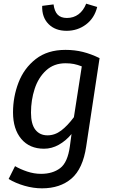

<svg xmlns="http://www.w3.org/2000/svg" viewBox="-20 -811 615 1047"><path d="M523 -494 450 -12Q432 109 370 162.5Q308 216 209 216Q162 216 113.5 202Q65 188 27 165L62 95Q91 112 128.5 124.5Q166 137 204 137Q267 137 308 106Q349 75 361 -13L370 -80Q339 -43 300.5 -21.5Q262 0 220 0Q141 0 96 -53.5Q51 -107 51 -198Q51 -283 81 -361Q111 -439 175 -489Q239 -539 337 -539Q387 -539 431.5 -528Q476 -517 523 -494ZM149 -197Q149 -134 173 -103.5Q197 -73 239 -73Q279 -73 313.5 -99Q348 -125 383 -172L426 -449Q403 -458 383 -462Q363 -466 337 -466Q274 -466 231.5 -427Q189 -388 169 -326.5Q149 -265 149 -197ZM210 -779 272 -787Q277 -749 294.5 -731Q312 -713 345 -713Q381 -713 408 -733Q435 -753 450 -791L510 -773Q495 -712 449 -677.5Q403 -643 343 -643Q281 -643 244.5 -680Q208 -717 210 -779Z"/></svg>

Font: FiraGO
Style: Italic
Weight: 400
Italic angle: -8°
Designer: bBox Type GmbH
Foundry: bBox Type GmbH
Version: Version 1.001